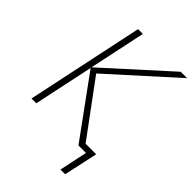

<svg xmlns="http://www.w3.org/2000/svg" viewBox="-254 -823 1102 1102"><g transform="rotate(45 297.0 -271.5)"><path d="M451 171 487 0H426L161 -364L84 0H45L196 -714H235L162 -370L542 -714H594L206 -364L448 -36H534L489 171Z"/></g></svg>

Font: Noto Sans Disp ExtLt
Style: Italic
Weight: 200
Italic angle: -12°
Designer: Monotype Design Team
Foundry: Monotype Imaging Inc.
Version: Version 2.000;GOOG;noto-source:20170915:90ef993387c0